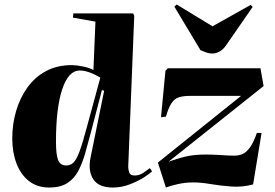

<svg xmlns="http://www.w3.org/2000/svg" viewBox="-20 -827 1231 861"><path d="M555 -79Q555 -67 559.5 -53.5Q564 -40 584 -40Q605 -40 622.5 -52Q640 -64 652 -73L662 -59Q654 -50 627 -32.5Q600 -15 562.5 -0.5Q525 14 486 14Q423 14 398.5 -23Q374 -60 386 -120L447 -420L437 -423L387 -231Q374 -182 361.5 -138Q349 -94 330.5 -59.5Q312 -25 281 -5.5Q250 14 201 14Q147 14 110 -15Q73 -44 54 -94Q35 -144 35 -206Q35 -270 52 -328.5Q69 -387 102.5 -434Q136 -481 186 -508Q236 -535 302 -535Q322 -535 351.5 -529Q381 -523 399 -513L408 -730L307 -748L309 -767H577L582 -756ZM277 -85Q295 -85 308.5 -97Q322 -109 336.5 -147.5Q351 -186 372 -266L430 -479Q405 -494 381 -502.5Q357 -511 338 -511Q287 -511 259 -426.5Q231 -342 231 -192Q231 -134 240.5 -109.5Q250 -85 277 -85ZM733 -521H1148L1162 -441L736 -102Q776 -116 804 -123Q832 -130 855.5 -132Q879 -134 904 -134Q937 -134 971.5 -131.5Q1006 -129 1031 -129Q1051 -129 1068 -136.5Q1085 -144 1101 -166Q1117 -188 1132 -231H1153L1115 0Q1067 13 1018 9.5Q969 6 925 -1.5Q881 -9 846 -9Q812 -9 778 -1.5Q744 6 724 14L688 -98L1061 -397H833Q803 -397 783 -391Q763 -385 749.5 -365Q736 -345 724 -304L702 -301L722 -510ZM762 -797 772 -807 933 -709 1104 -805 1113 -796 994 -624Q982 -606 965.5 -596.5Q949 -587 932 -587Q918 -587 905.5 -591.5Q893 -596 879 -602Z"/></svg>

Font: Literata 72pt ExtraBold
Style: Italic
Weight: 800
Italic angle: -2°
Designer: Latin by Veronika Burian and Jose Scaglione. Greek by Irene Vlachou. Cyrillic by Vera Evstafieva
Foundry: TypeTogether
Version: Version 3.002